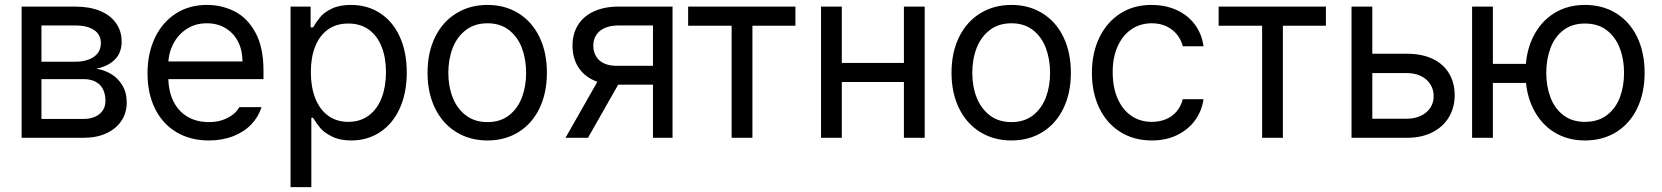

<svg xmlns="http://www.w3.org/2000/svg" viewBox="-20 -557 6718 776"><path d="M67.4 -530.3V0H317.4C353.2 0 384.3 -6.2 410.6 -18.6C437 -30.9 457.2 -47.9 471.2 -69.3C485.2 -90.8 492.2 -115.2 492.2 -142.6C492.2 -169.3 486.3 -192.4 474.6 -211.9C462.9 -231.4 447.8 -246.7 429.2 -257.8C410.6 -268.9 390.6 -276 369.1 -279.3C401 -285.8 426.1 -298.2 444.3 -316.4C462.6 -334.6 471.7 -359 471.7 -389.6C471.7 -417.6 464 -442.4 448.7 -463.9C433.4 -485.4 411.8 -501.8 383.8 -513.2C355.8 -524.6 322.6 -530.3 284.2 -530.3ZM364.7 -85.4C351.4 -79.3 335.6 -76.2 317.4 -76.2H147.5V-237.3H317.4C336.3 -237.3 352.4 -233.9 365.7 -227.1C379.1 -220.2 389.2 -210.1 396 -196.8C402.8 -183.4 406.2 -167.6 406.2 -149.4C406.2 -134.4 402.7 -121.6 395.5 -110.8C388.3 -100.1 378.1 -91.6 364.7 -85.4ZM339.8 -316.9C324.2 -310.7 305.7 -307.6 284.2 -307.6H147.5V-454.1H284.2C316.7 -454.1 342.1 -447.9 360.4 -435.5C378.6 -423.2 387.7 -405.6 387.7 -382.8C387.7 -367.2 383.6 -353.8 375.5 -342.8C367.4 -331.7 355.5 -323.1 339.8 -316.9Z M692.9 -22.9C730.3 -0.5 774.1 10.7 824.2 10.7C860 10.7 892.6 5 921.9 -6.3C951.2 -17.7 975.6 -33.5 995.1 -53.7C1014.6 -73.9 1028.6 -97.3 1037.1 -124H947.3C940.8 -112.3 931.8 -102.1 920.4 -93.3C909 -84.5 895.2 -77.3 878.9 -71.8C862.6 -66.2 844.4 -63.5 824.2 -63.5C791.7 -63.5 763 -70.6 738.3 -85C713.5 -99.3 694.3 -120.3 680.7 -147.9C667 -175.6 660.2 -209 660.2 -248V-295.9C660.2 -325.2 666.7 -352.7 679.7 -378.4C692.7 -404.1 710.9 -424.6 734.4 -439.9C757.8 -455.2 785.2 -462.9 816.4 -462.9C845.1 -462.9 870.3 -456.2 892.1 -442.9C913.9 -429.5 930.7 -411.3 942.4 -388.2C954.1 -365.1 960 -338.5 960 -308.6H634.8V-237.3H1044.9V-272.5C1044.9 -334.3 1034.2 -385.1 1012.7 -424.8C991.2 -464.5 963.2 -493.2 928.7 -510.7C894.2 -528.3 856.8 -537.1 816.4 -537.1C768.9 -537.1 727.1 -525.6 690.9 -502.4C654.8 -479.3 626.6 -446.8 606.4 -404.8C586.3 -362.8 576.2 -314.8 576.2 -260.7C576.2 -206.7 586.3 -159.2 606.4 -118.2C626.6 -77.1 655.4 -45.4 692.9 -22.9Z M1154.3 -530.3V199.2H1238.3V-81.1H1245.1C1254.9 -64.8 1265 -50.6 1275.4 -38.6C1285.8 -26.5 1301.4 -15.3 1322.3 -4.9C1343.1 5.5 1368.8 10.7 1399.4 10.7C1443 10.7 1481.9 -0.5 1516.1 -22.9C1550.3 -45.4 1576.8 -77.5 1595.7 -119.1C1614.6 -160.8 1624 -209 1624 -263.7C1624 -319 1614.6 -367.4 1595.7 -408.7C1576.8 -450 1550.3 -481.8 1516.1 -503.9C1481.9 -526 1442.7 -537.1 1398.4 -537.1C1367.2 -537.1 1341.3 -532.1 1320.8 -522C1300.3 -511.9 1285.2 -501 1275.4 -489.3C1265.6 -477.5 1255.5 -463.2 1245.1 -446.3H1235.4V-530.3ZM1253.9 -160.6C1242.2 -190.9 1236.3 -225.9 1236.3 -265.6C1236.3 -305.3 1242.2 -339.8 1253.9 -369.1C1265.6 -398.4 1282.7 -421.2 1305.2 -437.5C1327.6 -453.8 1355.1 -461.9 1387.7 -461.9C1420.9 -461.9 1448.9 -453.5 1471.7 -436.5C1494.5 -419.6 1511.6 -396.3 1522.9 -366.7C1534.3 -337.1 1540 -303.4 1540 -265.6C1540 -227.2 1534.3 -192.9 1522.9 -162.6C1511.6 -132.3 1494.3 -108.4 1471.2 -90.8C1448.1 -73.2 1420.2 -64.5 1387.7 -64.5C1355.8 -64.5 1328.5 -72.9 1305.7 -89.8C1282.9 -106.8 1265.6 -130.4 1253.9 -160.6Z M1823.7 -23.4C1860.5 -0.7 1902.7 10.7 1950.2 10.7C1997.7 10.7 2039.7 -0.7 2076.2 -23.4C2112.6 -46.2 2140.8 -78.3 2160.6 -119.6C2180.5 -161 2190.4 -208.7 2190.4 -262.7C2190.4 -317.4 2180.5 -365.4 2160.6 -406.7C2140.8 -448.1 2112.6 -480.1 2076.2 -502.9C2039.7 -525.7 1997.7 -537.1 1950.2 -537.1C1902.7 -537.1 1860.5 -525.7 1823.7 -502.9C1786.9 -480.1 1758.5 -448.1 1738.3 -406.7C1718.1 -365.4 1708 -317.4 1708 -262.7C1708 -208.7 1718.1 -161 1738.3 -119.6C1758.5 -78.3 1786.9 -46.2 1823.7 -23.4ZM2037.1 -90.8C2013.7 -72.6 1984.7 -63.5 1950.2 -63.5C1915.7 -63.5 1886.6 -72.6 1862.8 -90.8C1839 -109 1821.3 -133.1 1809.6 -163.1C1797.9 -193 1792 -226.2 1792 -262.7C1792 -299.2 1797.9 -332.5 1809.6 -362.8C1821.3 -393.1 1839 -417.3 1862.8 -435.5C1886.6 -453.8 1915.7 -462.9 1950.2 -462.9C1984.7 -462.9 2013.7 -453.8 2037.1 -435.5C2060.5 -417.3 2078 -393.1 2089.4 -362.8C2100.7 -332.5 2106.4 -299.2 2106.4 -262.7C2106.4 -226.2 2100.7 -193 2089.4 -163.1C2078 -133.1 2060.5 -109 2037.1 -90.8Z M2619.1 -454.1V0H2698.2V-530.3H2479.5C2441.7 -530.3 2408.9 -523.9 2380.9 -511.2C2352.9 -498.5 2331.4 -480.3 2316.4 -456.5C2301.4 -432.8 2293.9 -404.6 2293.9 -372.1C2293.9 -340.2 2301.1 -312.3 2315.4 -288.6C2329.8 -264.8 2350.1 -246.6 2376.5 -233.9C2402.8 -221.2 2434.2 -214.8 2470.7 -214.8H2640.6V-291H2470.7C2451.8 -291 2435.4 -294.3 2421.4 -300.8C2407.4 -307.3 2396.6 -316.7 2389.2 -329.1C2381.7 -341.5 2377.9 -355.8 2377.9 -372.1C2377.9 -389 2382 -403.6 2390.1 -416C2398.3 -428.4 2410 -437.8 2425.3 -444.3C2440.6 -450.8 2458.7 -454.1 2479.5 -454.1ZM2416 -264.6 2265.6 0H2356.4L2506.8 -264.6Z M2761.2 -530.3V-453.1H2937V0H3021V-453.1H3194.8V-530.3Z M3653.8 -225.6V-302.7H3361.8V-225.6ZM3382.3 0V-530.3H3298.3V0ZM3717.3 0V-530.3H3633.3V0Z M3941.4 -23.4C3978.2 -0.7 4020.3 10.7 4067.9 10.7C4115.4 10.7 4157.4 -0.7 4193.8 -23.4C4230.3 -46.2 4258.5 -78.3 4278.3 -119.6C4298.2 -161 4308.1 -208.7 4308.1 -262.7C4308.1 -317.4 4298.2 -365.4 4278.3 -406.7C4258.5 -448.1 4230.3 -480.1 4193.8 -502.9C4157.4 -525.7 4115.4 -537.1 4067.9 -537.1C4020.3 -537.1 3978.2 -525.7 3941.4 -502.9C3904.6 -480.1 3876.1 -448.1 3856 -406.7C3835.8 -365.4 3825.7 -317.4 3825.7 -262.7C3825.7 -208.7 3835.8 -161 3856 -119.6C3876.1 -78.3 3904.6 -46.2 3941.4 -23.4ZM4154.8 -90.8C4131.3 -72.6 4102.4 -63.5 4067.9 -63.5C4033.4 -63.5 4004.2 -72.6 3980.5 -90.8C3956.7 -109 3939 -133.1 3927.2 -163.1C3915.5 -193 3909.7 -226.2 3909.7 -262.7C3909.7 -299.2 3915.5 -332.5 3927.2 -362.8C3939 -393.1 3956.7 -417.3 3980.5 -435.5C4004.2 -453.8 4033.4 -462.9 4067.9 -462.9C4102.4 -462.9 4131.3 -453.8 4154.8 -435.5C4178.2 -417.3 4195.6 -393.1 4207 -362.8C4218.4 -332.5 4224.1 -299.2 4224.1 -262.7C4224.1 -226.2 4218.4 -193 4207 -163.1C4195.6 -133.1 4178.2 -109 4154.8 -90.8Z M4506.8 -24.4C4543.6 -1 4586.4 10.7 4635.3 10.7C4673.7 10.7 4707.8 3.4 4737.8 -11.2C4767.7 -25.9 4791.8 -45.7 4810.1 -70.8C4828.3 -95.9 4839.7 -124.3 4844.2 -156.2H4760.3C4755.7 -137.4 4747.6 -120.9 4735.8 -106.9C4724.1 -92.9 4709.6 -82.4 4692.4 -75.2C4675.1 -68 4656.1 -64.5 4635.3 -64.5C4603.4 -64.5 4575.5 -72.8 4551.8 -89.4C4528 -106 4509.6 -129.4 4496.6 -159.7C4483.6 -189.9 4477.1 -225.3 4477.1 -265.6C4477.1 -305.3 4483.7 -340 4497.1 -369.6C4510.4 -399.3 4529 -422.2 4552.7 -438.5C4576.5 -454.8 4604 -462.9 4635.3 -462.9C4658 -462.9 4678.1 -458.7 4695.3 -450.2C4712.6 -441.7 4726.7 -430.5 4737.8 -416.5C4748.9 -402.5 4756.3 -387 4760.3 -370.1H4844.2C4839.7 -403.3 4828 -432.6 4809.1 -458C4790.2 -483.4 4765.6 -502.9 4735.4 -516.6C4705.1 -530.3 4671.1 -537.1 4633.3 -537.1C4585.8 -537.1 4543.9 -525.6 4507.8 -502.4C4471.7 -479.3 4443.5 -446.9 4423.3 -405.3C4403.2 -363.6 4393.1 -316.1 4393.1 -262.7C4393.1 -210 4402.8 -162.9 4422.4 -121.6C4441.9 -80.2 4470.1 -47.9 4506.8 -24.4Z M4905.3 -530.3V-453.1H5081.1V0H5165V-453.1H5338.9V-530.3Z M5771 -318.8C5742 -332.8 5707 -339.8 5666 -339.8H5512.7V-261.7H5666C5686.8 -261.7 5705.6 -257.8 5722.2 -250C5738.8 -242.2 5751.6 -231.1 5760.7 -216.8C5769.9 -202.5 5774.4 -186.2 5774.4 -168C5774.4 -150.4 5769.9 -134.8 5760.7 -121.1C5751.6 -107.4 5738.8 -96.7 5722.2 -88.9C5705.6 -81.1 5686.8 -77.1 5666 -77.1H5526.4V-530.3H5442.4V0H5666C5706.4 0 5741.2 -7.6 5770.5 -22.9C5799.8 -38.2 5821.9 -58.9 5836.9 -85C5851.9 -111 5859.4 -140 5859.4 -171.9C5859.4 -205.1 5851.9 -234.4 5836.9 -259.8C5821.9 -285.2 5800 -304.9 5771 -318.8Z M6223.6 -221.7V-298.8H5942.4V-221.7ZM6013.7 0V-530.3H5929.7V0ZM6260.3 -23.4C6296.4 -0.7 6338.2 10.7 6385.7 10.7C6433.9 10.7 6476.2 -0.7 6512.7 -23.4C6549.2 -46.2 6577.3 -78.3 6597.2 -119.6C6617 -161 6627 -208.7 6627 -262.7C6627 -317.4 6617 -365.4 6597.2 -406.7C6577.3 -448.1 6549.2 -480.1 6512.7 -502.9C6476.2 -525.7 6433.9 -537.1 6385.7 -537.1C6338.2 -537.1 6296.4 -525.7 6260.3 -502.9C6224.1 -480.1 6196 -448.1 6175.8 -406.7C6155.6 -365.4 6145.5 -317.4 6145.5 -262.7C6145.5 -208.7 6155.6 -161 6175.8 -119.6C6196 -78.3 6224.1 -46.2 6260.3 -23.4ZM6474.1 -91.3C6450.4 -73.4 6420.9 -64.5 6385.7 -64.5C6351.2 -64.5 6322.3 -73.4 6298.8 -91.3C6275.4 -109.2 6258 -133.1 6246.6 -163.1C6235.2 -193 6229.5 -226.2 6229.5 -262.7C6229.5 -299.2 6235.2 -332.5 6246.6 -362.8C6258 -393.1 6275.4 -417.2 6298.8 -435.1C6322.3 -453 6351.2 -461.9 6385.7 -461.9C6420.9 -461.9 6450.2 -453 6473.6 -435.1C6497.1 -417.2 6514.6 -393.1 6526.4 -362.8C6538.1 -332.5 6543.9 -299.2 6543.9 -262.7C6543.9 -226.2 6538.2 -193 6526.9 -163.1C6515.5 -133.1 6497.9 -109.2 6474.1 -91.3Z"/></svg>

Font: Pretendard Variable
Style: Regular
Weight: 400
Designer: Base glyphs from Inter by Rasmus Andersson; Hangeul glyphs from Noto Sans CJK(Source Han Sans) by Jang Soo-young and Kan
Foundry: Kil Hyung-jin
Version: Version 1.309;Glyphs 3.2 (3225)